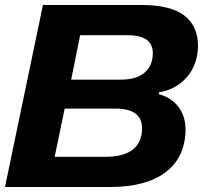

<svg xmlns="http://www.w3.org/2000/svg" viewBox="-27 -749 813 769"><path d="M-7 0 145 -729H540Q659 -729 713.5 -685Q768 -641 766 -559Q763 -488 721.5 -440Q680 -392 610 -379L609 -372Q661 -358 689.5 -318.5Q718 -279 716 -222Q712 -115 634 -57.5Q556 0 413 0ZM258 -430H456Q517 -430 550 -456.5Q583 -483 585 -531Q588 -608 485 -608H294ZM192 -121H395Q537 -121 542 -230Q545 -314 436 -314H232Z"/></svg>

Font: Mona Sans Expanded
Style: Bold Italic
Weight: 700
Width: 7
Italic angle: -11.7°
Designer: Deni Anggara
Foundry: GitHub
Version: Version 1.001;gftools[0.9.33]